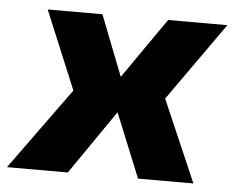

<svg xmlns="http://www.w3.org/2000/svg" viewBox="-81 -546 725 594"><g transform="rotate(5 281.5 -248.5)"><path d="M602 -497H418L288 -310H287L214 -497H44L145 -254L-39 0H150L287 -199L368 0H540L430 -254Z"/></g></svg>

Font: Exo 2 Extra Bold
Style: Italic
Weight: 800
Italic angle: -8°
Designer: Natanael Gama
Version: Version 1.001;PS 001.001;hotconv 1.0.88;makeotf.lib2.5.64775